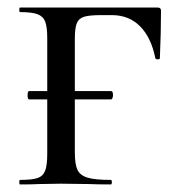

<svg xmlns="http://www.w3.org/2000/svg" viewBox="-20 -488 470 508"><path d="M53 -236Q53 -247 57 -247H274Q279 -247 279 -236Q279 -232 277.5 -228.5Q276 -225 274 -225H57Q53 -225 53 -236ZM33 -12Q65 -12 79.5 -17Q94 -22 99.5 -36.5Q105 -51 105 -81V-387Q105 -417 99.5 -431Q94 -445 79 -450.5Q64 -456 33 -456Q31 -456 31 -462Q31 -468 33 -468H397Q406 -468 406 -460Q406 -403 403 -334Q403 -331 397.5 -331Q392 -331 391 -334Q380 -389 350.5 -418.5Q321 -448 276 -448H247Q216 -448 202 -443.5Q188 -439 183 -426Q178 -413 178 -386V-85Q178 -53 185 -38.5Q192 -24 211.5 -18Q231 -12 273 -12Q276 -12 276 -6Q276 0 273 0Q237 0 217 -1L141 -2L83 -1Q66 0 33 0Q31 0 31 -6Q31 -12 33 -12Z"/></svg>

Font: Cormorant Unicase Medium
Style: Regular
Weight: 500
Designer: Christian Thalmann (Catharsis Fonts)
Foundry: Catharsis Fonts
Version: Version 4.000